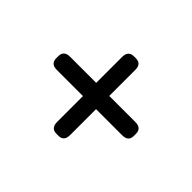

<svg xmlns="http://www.w3.org/2000/svg" viewBox="-104 -734 811 811"><g transform="rotate(45 302.0 -328.5)"><path d="M497 -368Q534 -368 534 -334V-322Q534 -289 497 -289H341V-134Q341 -97 308 -97H297Q263 -97 263 -134V-289H107Q70 -289 70 -322V-334Q70 -368 107 -368H263V-523Q263 -560 297 -560H308Q341 -560 341 -524V-368Z"/></g></svg>

Font: Solway
Style: Regular
Weight: 400
Designer: Mariya V. Pigoulevskaya
Foundry: The Northern Block Ltd.
Version: Version 1.000;hotconv 1.0.109;makeotfexe 2.5.65596